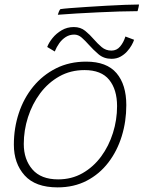

<svg xmlns="http://www.w3.org/2000/svg" viewBox="-20 -812 637 852"><path d="M235.5 19.5Q137 19.5 89.2 -33.8Q41.5 -87 41.5 -170Q41.5 -243.5 63.5 -310Q85.5 -376.5 127.5 -427.8Q169.5 -479 228.8 -508.8Q288 -538.5 362.5 -538.5Q453.5 -538.5 497 -487.5Q540.5 -436.5 540.5 -345.5Q540.5 -273 520.2 -207.5Q500 -142 460.8 -90.8Q421.5 -39.5 364.8 -10Q308 19.5 235.5 19.5ZM238 -16Q298 -16 346.2 -43.5Q394.5 -71 428.8 -117.5Q463 -164 481.2 -222Q499.5 -280 499.5 -341Q499.5 -414.5 464.5 -457.8Q429.5 -501 355 -501Q293 -501 243.2 -473Q193.5 -445 158.2 -397.8Q123 -350.5 104.2 -292Q85.5 -233.5 85.5 -173Q85.5 -104.5 123.8 -60.2Q162 -16 238 -16ZM189.5 -603.5Q196.5 -622.5 213 -643Q229.5 -663.5 253.8 -677.8Q278 -692 307.5 -692Q337.5 -692 358.2 -675Q379 -658 396.5 -637.5Q413 -618.5 431.2 -603Q449.5 -587.5 474.5 -587.5Q498 -587.5 513.2 -605.8Q528.5 -624 536.5 -650L575 -635.5Q572 -625.5 564 -611.2Q556 -597 543.5 -583.2Q531 -569.5 514 -560.2Q497 -551 475 -551Q441 -551 417.2 -571.2Q393.5 -591.5 374 -613.5Q358.5 -631 343 -644.8Q327.5 -658.5 309.5 -658.5Q289 -658.5 272.2 -648Q255.5 -637.5 243.2 -620.5Q231 -603.5 223 -583.5ZM590.5 -762.5Q554.5 -762.5 509 -761Q463.5 -759.5 414.8 -757.2Q366 -755 319.8 -752.2Q273.5 -749.5 236.5 -746.5Q238 -752 241.2 -760Q244.5 -768 248 -771.5Q260 -773.5 291.2 -776Q322.5 -778.5 364.5 -781.2Q406.5 -784 451 -786.5Q495.5 -789 534.2 -790.5Q573 -792 597 -792Q597 -789.5 595 -780.5Q593 -771.5 590.5 -762.5Z"/></svg>

Font: Grandstander Thin
Style: Italic
Weight: 100
Italic angle: -15°
Designer: Tyler Finck
Foundry: Etcetera Type Co
Version: Version 1.200